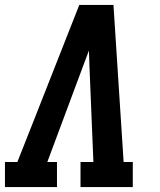

<svg xmlns="http://www.w3.org/2000/svg" viewBox="-24 -755 644 775"><path d="M-4 0V-101H46L103 -245L296 -735H434L475 -101H512V0H301V-101H353L337 -490Q337 -505 336 -520.5Q335 -536 335 -551Q329 -536 323.5 -520.5Q318 -505 312 -490L167 -101H206V0Z"/></svg>

Font: Iosevka Slab Extended Oblique
Style: Bold
Weight: 700
Width: 7
Italic angle: -9°
Monospace: yes
Designer: Belleve Invis
Foundry: Belleve Invis
Version: Version 11.1.1; ttfautohint (v1.8.3)